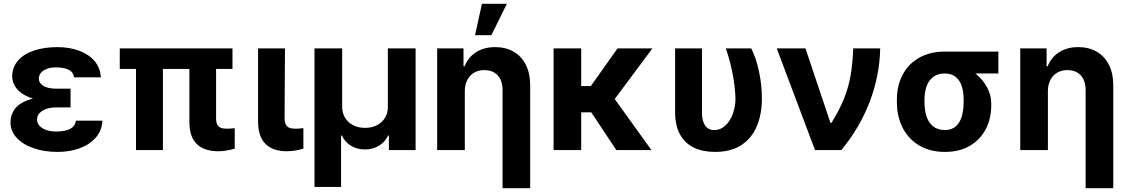

<svg xmlns="http://www.w3.org/2000/svg" viewBox="-20 -783 5885 1002"><path d="M348.2 -278V-222.4H273.6Q246.2 -222.4 223.9 -215.4Q201.5 -208.3 187.5 -193.8Q173.4 -179.4 173.4 -158.4Q173.4 -141.7 185.4 -127.6Q197.4 -113.4 220 -105.1Q242.6 -96.8 273.9 -96.8Q322.7 -96.8 347.5 -111.1Q372.4 -125.4 376.1 -153.2H514.3Q512.3 -102.2 480.2 -65.3Q448.1 -28.5 395.8 -9.4Q343.5 9.8 281 9.8Q211.8 9.8 155.5 -9.5Q99.3 -28.7 67.1 -63.7Q34.8 -98.6 34.8 -144.7Q34.8 -183.8 56.9 -213.7Q78.9 -243.5 125.6 -260.8Q172.2 -278 243.3 -278ZM43.5 -384.2Q44 -432.5 74.3 -467.1Q104.6 -501.7 157.7 -519.4Q210.8 -537.1 280.2 -537.1Q342.9 -537.1 393.5 -518.2Q444.1 -499.3 474 -463.8Q503.8 -428.3 506.2 -379.4H366.4Q363.5 -405.5 339.2 -418.5Q314.8 -431.4 273 -431.4Q245 -431.4 224.5 -423.6Q204 -415.8 193.5 -402.8Q183 -389.8 182.5 -373.1Q183 -348.8 207.1 -334.5Q231.2 -320.2 273.6 -320.2H348.2V-257.2H243.3Q177.5 -257.2 132.7 -275.2Q88 -293.1 66 -321.8Q44 -350.4 43.5 -384.2Z M1193.2 -423.3H605V-530.3H1193.2ZM830.2 0H689.8V-530.3H830.2ZM1107.7 -530.3V-164.9Q1107.7 -144.1 1114 -132.5Q1120.3 -121 1132.7 -116.1Q1145 -111.3 1164 -111.3Q1175.9 -111.3 1183.9 -112.1Q1191.9 -112.9 1202.5 -113.8Q1203 -114.2 1203.7 -114.2Q1204.4 -114.2 1205 -114.2V-7.2Q1160.7 6.3 1118.1 6.3Q1046.6 6.3 1007.4 -30.9Q968.3 -68 968.3 -147.9V-530.3Z M1467.2 -530.3 1465.1 -164.9Q1465.6 -144.6 1471.9 -132.8Q1478.2 -121 1490.5 -116.1Q1502.8 -111.3 1521.6 -111.3Q1536.7 -111.3 1555.4 -113.4Q1560.7 -114.2 1563.3 -114.2V-7.4Q1543.3 -1.2 1521.6 2.5Q1500 6.3 1476.4 6.3Q1405.4 6.3 1366.4 -31.1Q1327.3 -68.4 1326.8 -147.9V-530.3Z M1621.3 -530.3H1765.6V-226.1Q1765.6 -194 1780.6 -168.8Q1795.6 -143.5 1822.8 -129.6Q1850 -115.7 1884.8 -115.7Q1920.3 -115.7 1947.4 -129.6Q1974.6 -143.5 1989.6 -168.8Q2004.6 -194 2004.1 -226.1V-530.3H2148.9V0H2009.6V-75.8H2005.3Q1989.2 -41.4 1957.4 -22.2Q1925.6 -3 1884.7 -3Q1844.2 -3 1812.1 -22.2Q1780 -41.4 1763.9 -75.8H1760V192.6H1621.3Z M2405.7 0H2261.5V-530.3H2398.9V-437.3H2404.6Q2423.5 -484.7 2464.9 -510.9Q2506.3 -537.1 2564.3 -537.1Q2619.6 -537.1 2660.7 -513.2Q2701.9 -489.3 2724.4 -444.4Q2746.9 -399.5 2746.9 -338V199.2H2602.7V-312.8Q2602.7 -345.5 2591.6 -368.8Q2580.4 -392 2559.1 -404.6Q2537.8 -417.1 2507.4 -417.1Q2477.6 -417.1 2454.8 -404.1Q2432 -391.1 2418.9 -366.1Q2405.7 -341.2 2405.7 -307.3ZM2495.2 -763.1H2625.2L2544.3 -599.2H2459Z M3013.2 0H2869.1V-530.3H3013.2ZM3136.5 -196.8H2988.1L2970.2 -333.8H3063.3L3202.8 -530.3H3384.6ZM3054.5 -213.5 3172.8 -287.3 3379.6 0H3196.3Z M3643.5 -530.3V-196.4Q3643.5 -163.4 3652.1 -142.9Q3660.7 -122.4 3674.7 -113.2Q3688.8 -104 3707 -104Q3740 -104 3765.3 -127.5Q3790.7 -151.1 3804.5 -189.1Q3818.3 -227.1 3818.3 -269.5Q3816.2 -331.8 3802.7 -401.2Q3789.2 -470.5 3767.7 -530.3H3900.5Q3924.5 -484.8 3940.3 -413.3Q3956.1 -341.9 3956.1 -269.5Q3956.1 -188.4 3930.3 -125.7Q3904.5 -63 3850 -26.6Q3795.4 9.8 3711.6 9.8Q3647.5 9.8 3600.6 -12.8Q3553.8 -35.5 3528.5 -81.9Q3503.2 -128.3 3503.2 -198.3V-530.3Z M4033.7 -530.3H4183.6L4313.9 -141.9H4319.2Q4361.9 -210.6 4385.2 -269.6Q4408.5 -328.6 4419 -388.7Q4429.6 -448.8 4432.7 -530.3H4573.5Q4570.9 -389.4 4519.1 -253Q4467.3 -116.6 4370.7 0H4233.3Z M4909.9 -513.7Q4916.2 -511.6 4922.7 -505.7Q4929.1 -499.7 4936.3 -491.2Q4944.2 -478.6 4952.8 -468.8Q4961.4 -459 4974.5 -449.8Q4987.5 -440.5 5004.5 -435.1Q5043.2 -422.4 5077.2 -393.7Q5111.3 -365 5132.1 -325.6Q5153 -286.2 5153 -242.2V-232.4Q5153 -164 5124.3 -108.9Q5095.6 -53.7 5041.4 -22Q4987.1 9.8 4911.9 9.8Q4833.8 9.8 4776.9 -24.1Q4720 -58 4690.3 -117.1Q4660.6 -176.2 4660.6 -251V-262.7Q4660.6 -335.1 4690.1 -391.9Q4719.6 -448.8 4776.2 -481.2Q4832.8 -513.7 4909.9 -513.7ZM4911.9 -104.4Q4946.8 -104.4 4968.4 -123.8Q4989.9 -143.2 4999.4 -175.8Q5008.9 -208.5 5008.9 -251V-262.7Q5008.9 -302.7 4999.4 -332.9Q4989.9 -363.1 4967.9 -381.3Q4945.8 -399.5 4909.9 -399.5Q4873.7 -399.5 4850 -381.3Q4826.3 -363.1 4815.5 -332.6Q4804.7 -302.1 4804.7 -262.7V-251Q4804.7 -208.5 4815.2 -175.8Q4825.7 -143.2 4849.6 -123.8Q4873.6 -104.4 4911.9 -104.4ZM5190.2 -399.5H4909.9V-513.7H5190.2Z M5448.7 0H5304.4V-530.3H5441.9V-437.3H5447.6Q5466.5 -484.7 5507.9 -510.9Q5549.3 -537.1 5607.3 -537.1Q5662.5 -537.1 5703.7 -513.2Q5744.8 -489.3 5767.4 -444.4Q5789.9 -399.5 5789.9 -338V199.2H5645.6V-312.8Q5645.6 -345.5 5634.5 -368.8Q5623.4 -392 5602.1 -404.6Q5580.8 -417.1 5550.4 -417.1Q5520.6 -417.1 5497.8 -404.1Q5475 -391.1 5461.8 -366.1Q5448.7 -341.2 5448.7 -307.3Z"/></svg>

Font: Pretendard JP Variable
Style: Regular
Weight: 400
Designer: Base glyphs from Inter by Rasmus Andersson; Hangul glyphs from Noto Sans CJK(Source Han Sans) by Jang Soo-young and Kang
Foundry: Kil Hyung-jin
Version: Version 1.307;Glyphs 3.2 (3192)